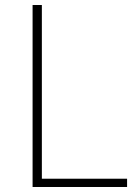

<svg xmlns="http://www.w3.org/2000/svg" viewBox="-20 -746 548 766"><path d="M110 -726H147V-33H487V0H110Z"/></svg>

Font: Merged Yaku Han JP Thin
Style: Regular
Weight: 250
Designer: Ryoko NISHIZUKA 西塚涼子 (kana, bopomofo & ideographs); Paul D. Hunt (Latin, Greek & Cyrillic); Sandoll Communications 산돌커뮤니
Foundry: Adobe
Version: Version 2.004